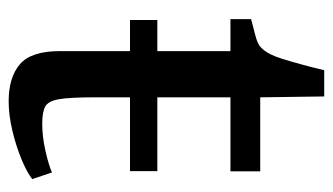

<svg xmlns="http://www.w3.org/2000/svg" viewBox="-179 -561 750 432"><g transform="rotate(90 196.0 -345.0)"><path d="M208 10.5Q154 10.5 124.5 -14.8Q95 -40 95 -105V-262.5H25V-324H95V-488.5H23V-535Q38 -539 56.8 -543.8Q75.5 -548.5 83 -554Q97.5 -565 107.5 -591Q112 -603 118.2 -624.5Q124.5 -646 130 -667.2Q135.5 -688.5 138 -699.5H197L199 -555.5H365.5V-488.5H199V-324H365V-262.5H199V-182Q199 -127.5 203.2 -102.8Q207.5 -78 220.2 -71.5Q233 -65 258.5 -65Q287 -65 319.2 -72.2Q351.5 -79.5 368 -87L383 -42.5Q367.5 -30.5 338 -18.2Q308.5 -6 273.8 2.2Q239 10.5 208 10.5Z"/></g></svg>

Font: Merriweather
Style: Regular
Weight: 400
Designer: Eben Sorkin
Foundry: Eben Sorkin
Version: Version 2.100; ttfautohint (v1.7.19-72a1) -l 8 -r 50 -G 200 